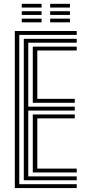

<svg xmlns="http://www.w3.org/2000/svg" viewBox="-20 -958 439 978"><path d="M55.5 0V-800H370.8V-780.2H78.2V-19.8H370.8V0ZM101.2 -39.8V-760.2H370.8V-740.5H124V-414.8H360.8V-394.8H124V-59.5H370.8V-39.8ZM147 -434.5V-720.5H370.8V-700.8H170V-454.5H360.8V-434.5ZM147 -79.5V-375H360.8V-355H170V-99.2H370.8V-79.5ZM235.5 -919.5V-938.5H336.2V-919.5ZM90.8 -919.5V-938.5H191.8V-919.5ZM90.8 -882V-900.8H191.8V-882ZM235.5 -882V-900.8H336.2V-882ZM90.8 -844.2V-863H191.8V-844.2ZM235.5 -844.2V-863H336.2V-844.2Z"/></svg>

Font: Big Shoulders Inline Text
Style: Bold
Weight: 700
Designer: Patric King
Foundry: XO Type Co
Version: Version 1.000